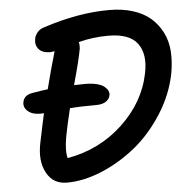

<svg xmlns="http://www.w3.org/2000/svg" viewBox="-52 -759 795 819"><g transform="rotate(-5 346.0 -350.0)"><path d="M202.1 8.8Q143.1 8.8 115.5 -42Q87.9 -92.8 103 -168Q107.9 -192.4 117.2 -236.1Q126.5 -279.8 129.9 -294.9Q125 -293.9 116.2 -293.9Q79.6 -293.9 60.8 -311Q42 -328.1 46.9 -350.1Q52.2 -378.4 86.9 -384.8Q138.7 -393.6 154.8 -395Q174.3 -473.1 198.2 -554.2Q183.6 -551.8 179.2 -551.8Q146 -551.8 130.6 -569.6Q115.2 -587.4 120.1 -613.8Q122.6 -628.9 134 -642.1Q145.5 -655.3 164.1 -660.2Q313.5 -709 444.8 -709Q501 -709 546.1 -694.8Q591.3 -680.7 621.3 -654.8Q651.4 -628.9 669.9 -592.5Q688.5 -556.2 691.7 -512.2Q694.8 -468.3 686 -418Q668.5 -327.6 616.7 -246.6Q564.9 -165.5 497.1 -110.6Q429.2 -55.7 351.3 -23.4Q273.4 8.8 202.1 8.8ZM215.8 -187Q205.1 -126.5 213.9 -95.2Q351.6 -119.1 450.7 -211.9Q549.8 -304.7 574.2 -426.8Q590.8 -507.3 556.6 -553.7Q522.5 -600.1 432.1 -600.1Q365.2 -600.1 304.2 -584Q307.6 -574.2 306.2 -557.1Q298.3 -510.3 268.1 -402.8Q276.4 -402.8 292 -403.3Q307.6 -403.8 315.9 -403.8Q345.2 -403.8 366.5 -398.2Q387.7 -392.6 398.2 -383.5Q408.7 -374.5 412.8 -365.2Q417 -356 415 -347.2Q412.1 -330.1 396.5 -320.1Q380.9 -310.1 356.9 -310.1Q283.2 -310.1 242.2 -306.2Q223.6 -229.5 215.8 -187Z"/></g></svg>

Font: Shantell Sans Normal
Style: Italic
Weight: 500
Italic angle: -11.31°
Designer: Stephen Nixon, Anya Danilova, Shantell Martin
Foundry: Arrow Type
Version: Version 1.006;[559af2be0]